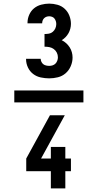

<svg xmlns="http://www.w3.org/2000/svg" viewBox="-20 -873 540 1061"><path d="M441 -307H59V-373H441ZM252 -440Q229 -440 205.5 -445Q182 -450 163.5 -464Q145 -478 134.5 -500Q124 -522 124 -546V-548H205V-547Q205 -539 209 -531Q213 -523 219.5 -518Q226 -513 235 -511Q244 -509 252 -509Q262 -509 271 -512Q280 -515 286.5 -521.5Q293 -528 296.5 -537.5Q300 -547 300 -556Q300 -570 294 -582Q288 -594 277 -602Q266 -610 253 -612.5Q240 -615 226 -615V-685Q238 -685 250 -687Q262 -689 271.5 -697Q281 -705 286 -716.5Q291 -728 291 -740Q291 -748 288.5 -756Q286 -764 281 -770.5Q276 -777 268 -780Q260 -783 252 -783Q244 -783 237 -780.5Q230 -778 224.5 -773Q219 -768 216 -760.5Q213 -753 213 -745V-744H132V-747Q132 -770 141.5 -791.5Q151 -813 168 -827Q185 -841 207.5 -847Q230 -853 252 -853Q275 -853 298 -846.5Q321 -840 338 -824Q355 -808 363.5 -786Q372 -764 372 -741Q372 -728 368.5 -714.5Q365 -701 358.5 -689.5Q352 -678 342.5 -668Q333 -658 321 -651Q335 -644 346 -634Q357 -624 365 -611.5Q373 -599 377 -584.5Q381 -570 381 -555Q381 -531 371 -507.5Q361 -484 342.5 -468Q324 -452 300 -446Q276 -440 252 -440ZM261 168V73H125V3L256 -236H338L207 3H261V-61H341V3H372V73H341V168Z"/></svg>

Font: Iosevka Term
Style: Bold
Weight: 700
Monospace: yes
Designer: Belleve Invis
Foundry: Belleve Invis
Version: Version 30.0.1